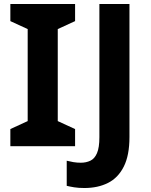

<svg xmlns="http://www.w3.org/2000/svg" viewBox="-20 -734 760 964"><path d="M357 0H32V-86L119 -126V-588L32 -628V-714H357V-628L270 -588V-126L357 -86ZM403.6 210Q374.6 210 352.8 206.5Q331 203 315 199V73Q330.8 77 348.5 80Q366.3 83 386 83Q412 83 433.5 73Q455 63 467 35Q479 7 479 -45V-714H630V-46Q630 46 601.5 102.5Q573 159 522.2 184.5Q471.4 210 403.6 210Z"/></svg>

Font: Noto Sans Canadian Aboriginal
Style: Regular
Weight: 400
Designer: Monotype Design Team, Typotheque's Kevin King
Foundry: Monotype Imaging Inc.
Version: Version 2.002